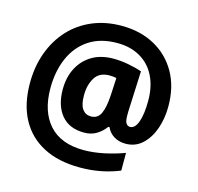

<svg xmlns="http://www.w3.org/2000/svg" viewBox="-113 -932 1067 1037"><g transform="rotate(15 420.0 -413.0)"><path d="M798 -456Q798 -389 778 -331.5Q758 -274 719.5 -238Q681 -202 626 -202Q589 -202 561 -219Q533 -236 520 -266H513Q493 -238 463.5 -220Q434 -202 394 -202Q311 -202 267 -255Q223 -308 223 -398Q223 -466 250 -518Q277 -570 326.5 -599.5Q376 -629 445 -629Q487 -629 531.5 -620.5Q576 -612 606 -601L597 -395Q596 -385 596 -372Q596 -359 596 -351Q596 -320 604.5 -308Q613 -296 626 -296Q654 -296 669.5 -339.5Q685 -383 685 -458Q685 -537 656 -595Q627 -653 572.5 -684.5Q518 -716 444 -716Q350 -716 286 -673.5Q222 -631 189.5 -556.5Q157 -482 157 -387Q157 -257 223 -183.5Q289 -110 417 -110Q470 -110 529.5 -122.5Q589 -135 642 -155V-56Q594 -36 538.5 -25Q483 -14 421 -14Q301 -14 216.5 -58Q132 -102 87.5 -185Q43 -268 43 -385Q43 -478 71.5 -556Q100 -634 152.5 -691.5Q205 -749 279 -780.5Q353 -812 443 -812Q548 -812 628 -768Q708 -724 753 -644.5Q798 -565 798 -456ZM342 -397Q342 -344 359.5 -320Q377 -296 407 -296Q445 -296 461.5 -330.5Q478 -365 482 -436L487 -532Q469 -536 448 -536Q392 -536 367 -495.5Q342 -455 342 -397Z"/></g></svg>

Font: Noto Sans Telugu UI SemiCondensed ExtraBold
Style: Regular
Weight: 800
Width: 4
Designer: Jelle Bosma - Monotype Design Team
Foundry: Monotype Imaging Inc.
Version: Version 2.005; ttfautohint (v1.8.4.7-5d5b)